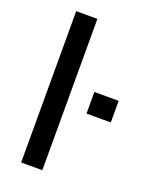

<svg xmlns="http://www.w3.org/2000/svg" viewBox="-143 -833 698 906"><g transform="rotate(20 206.0 -380.0)"><path d="M79.1 0V-759.8H185.5V0ZM290 -322.3V-430.7H412.1V-322.3Z"/></g></svg>

Font: Min Sans Medium
Style: Regular
Weight: 500
Designer: Jinseong-Kim, NotoSansCJK, Nunito
Foundry: Jinseong-Kim
Version: Version 1.400;Glyphs 3.1.2 (3151)